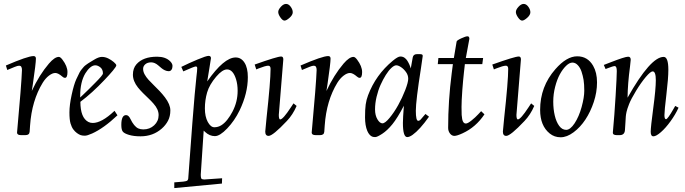

<svg xmlns="http://www.w3.org/2000/svg" viewBox="-20 -688 3495 979"><path d="M86.9 1Q66.9 1 66.9 -12Q89.8 -262.9 92 -331.1Q92 -353 77.9 -353Q69.8 -353 55.4 -347Q41 -341.1 29.5 -336.3Q18.1 -331.5 17.1 -331.1L10 -354Q121.6 -402.1 150.9 -402.1Q163.1 -402.1 163.1 -389.2Q163.1 -365.2 147.5 -258.8L142.1 -224.1Q180.4 -306.4 229.5 -363.8Q258.8 -397.9 280 -397.9Q287.8 -397.9 298.3 -384Q324 -350.1 324 -320.6Q324 -291 311 -291Q304.9 -291 297.9 -297.4Q276.6 -315.9 262 -315.9Q247.3 -315.9 229.6 -302.4Q211.9 -288.8 197.8 -266.1Q142.1 -175.3 133.3 -48.1Q131.8 -24.9 131.1 -16.1Q129.6 1 110.1 1Z M459.5 -383.3Q483.2 -397.9 499.4 -397.9Q515.6 -397.9 531.4 -390.3Q547.1 -382.6 560.1 -371.6Q573 -360.6 573 -354.7Q573 -348.9 555.9 -328.2Q538.8 -307.6 513.2 -280.8Q450.2 -214.1 389.9 -168.9Q389.9 -87.9 430.2 -66.4Q440.4 -61 452.9 -61Q498 -61 562 -121.1Q563.2 -122.6 564 -123L578.9 -100.1Q508.8 -33.9 449.7 -7.3Q424.8 3.9 412.4 3.9Q399.9 3.9 391.2 1Q382.6 -2 372.2 -9.6Q361.8 -17.3 353.5 -28.6Q345.2 -39.8 339.6 -58.7Q334 -77.6 334 -115Q334 -152.3 345.5 -205Q356.9 -257.6 368.9 -283.8Q380.9 -310.1 386 -319.1Q391.1 -328.1 397.1 -335.3Q403.1 -342.5 407.2 -347.3Q411.4 -352.1 418.8 -357.4Q426.3 -362.8 429.7 -365.1Q433.1 -367.4 442 -372.7Q450.9 -377.9 459.5 -383.3ZM388.9 -190.9Q389.2 -191.2 403 -204.2Q416.7 -217.3 432.6 -232.8Q448.5 -248.3 465.3 -265.6Q504.9 -305.4 504.9 -313Q504.9 -334.2 491.7 -344.6Q478.5 -355 465.8 -355Q453.1 -355 440.2 -344.2Q427.2 -333.5 415.5 -314.5Q388.9 -270.5 388.9 -199Z M598.6 -51Q598.6 -101.1 622.8 -101.1Q635.7 -101.1 644.8 -82Q663.1 -43.7 684.6 -33.4Q696 -28.1 710.7 -28.1Q743.7 -28.1 766.2 -49.2Q788.8 -70.3 788.8 -101.1Q788.8 -130.6 762.7 -159.7Q751.2 -172.9 737.2 -186.2Q723.1 -199.5 709.2 -213.4Q695.3 -227.3 683.6 -241.7Q657.7 -274.4 657.7 -307.1Q657.7 -339.8 675.8 -360.4Q709.7 -398.9 780.8 -398.9Q824.2 -398.9 847.7 -375.5Q859.6 -363.5 859.6 -351.8Q859.6 -340.1 854.5 -332.5Q849.4 -325 840.1 -325Q830.8 -325 820.8 -329.6Q810.8 -334.2 803.1 -340.8Q795.4 -347.4 787.6 -354Q769.3 -370.1 750.7 -370.1Q732.2 -370.1 720.9 -360.4Q709.7 -350.6 709.7 -336.8Q709.7 -323 717.4 -308.8Q725.1 -294.7 737.3 -281.2Q749.5 -267.8 764.4 -253.4Q779.3 -239 794.1 -223.4Q808.8 -207.8 821 -191.7Q848.6 -155.3 848.6 -125.1Q848.6 -95 836.7 -72.3Q824.7 -49.6 804.7 -32.2Q759.8 7.1 696.8 7.1Q662.1 7.1 638.1 -0.1Q614 -7.3 606.3 -16.8Q598.6 -26.4 598.6 -51Z M1022.7 227.1 1112.5 220.9 1111.6 248 868.7 271V241.9Q879.6 241 894.8 239.7Q909.9 238.5 915 238Q920.2 237.5 926.5 236Q932.9 234.4 934.3 233.5Q935.8 232.7 937.7 229Q939.7 225.3 939.8 222.4Q939.9 219.5 940.4 214.4Q965.1 -125 972.5 -203.7Q980 -282.5 981.7 -298.2Q983.4 -314 984.5 -323Q985.6 -332 985.6 -340.6Q985.6 -349.1 978.1 -349.1Q970.7 -349.1 914.6 -324L904.5 -346.9Q943.4 -366.2 987.4 -384.6Q1031.5 -403.1 1043.6 -403.1Q1055.7 -403.1 1055.7 -391.1Q1055.7 -387.7 1047.4 -338.5Q1039.1 -289.3 1036.6 -272.9Q1122.1 -395 1181.6 -395Q1209.7 -395 1226.7 -368.5Q1243.7 -342 1243.7 -294.7Q1243.7 -212.4 1201.7 -125Q1176 -72.3 1138.5 -33.1Q1101.1 6.1 1075.7 6.1Q1048.6 6.1 1025.9 -15.1L1018.6 -22L1003.7 201.9Q1003.7 223.4 1009.6 225.2Q1015.6 227.1 1022.7 227.1ZM1165.5 -118.9Q1191.7 -168.9 1191.7 -225.1Q1191.7 -257.6 1183.6 -283.9Q1168 -334 1137.7 -334Q1113.8 -334 1082.3 -296.9Q1047.6 -256.1 1036.1 -216.6Q1024.7 -177 1024.7 -135.3Q1024.7 -93.5 1039.4 -66.3Q1054.2 -39.1 1073.1 -39.1Q1092 -39.1 1108.3 -49.2Q1124.5 -59.3 1139 -77.6Q1153.6 -95.9 1165.5 -118.9Z M1424.6 -385 1401.6 -102.1Q1401.6 -79.1 1408.9 -79.1Q1422.9 -79.1 1463.1 -140.6L1476.6 -160.9L1492.4 -147.9Q1473.4 -103.3 1442.6 -71Q1371.1 4.9 1349.6 4.9Q1332.5 4.9 1332.5 -17.1Q1332.5 -24.9 1339.1 -86.7Q1359.6 -274.2 1359.6 -336.9Q1359.6 -353 1347.7 -353Q1334.2 -353 1298.3 -338.9L1286.6 -334L1278.6 -358.9Q1393.6 -399.9 1413.6 -399.9Q1424.6 -399.9 1424.6 -385ZM1430.7 -583Q1420.9 -583 1409.8 -599Q1398.7 -615 1398.7 -626.8Q1398.7 -638.7 1412 -653.3Q1425.3 -668 1438.5 -668Q1451.7 -668 1462.2 -653.7Q1472.7 -639.4 1472.7 -625.5Q1472.7 -611.6 1456.5 -597.3Q1440.4 -583 1430.7 -583Z M1589.4 1Q1569.3 1 1569.3 -12Q1592.3 -262.9 1594.5 -331.1Q1594.5 -353 1580.3 -353Q1572.3 -353 1557.9 -347Q1543.5 -341.1 1532 -336.3Q1520.5 -331.5 1519.5 -331.1L1512.5 -354Q1624 -402.1 1653.3 -402.1Q1665.5 -402.1 1665.5 -389.2Q1665.5 -365.2 1649.9 -258.8L1644.5 -224.1Q1682.9 -306.4 1731.9 -363.8Q1761.2 -397.9 1782.5 -397.9Q1790.3 -397.9 1800.8 -384Q1826.4 -350.1 1826.4 -320.6Q1826.4 -291 1813.5 -291Q1807.4 -291 1800.3 -297.4Q1779.1 -315.9 1764.4 -315.9Q1749.8 -315.9 1732.1 -302.4Q1714.4 -288.8 1700.2 -266.1Q1644.5 -175.3 1635.7 -48.1Q1634.3 -24.9 1633.5 -16.1Q1632.1 1 1612.5 1Z M2056.4 11Q2034.4 11 2034.4 -61Q2034.4 -85.4 2039.3 -148.9Q2006.6 -86.2 1980.6 -54.3Q1954.6 -22.5 1928.8 -5.7Q1903.1 11 1893.4 11Q1883.8 11 1877.6 8.5Q1871.3 6.1 1864.5 -1.3Q1857.7 -8.8 1852.8 -20.5Q1841.3 -48.1 1841.3 -89.6Q1841.3 -131.1 1844.6 -155Q1847.9 -179 1856.7 -202.1Q1896 -306.4 1982.4 -377.9Q2008.8 -399.9 2021.1 -399.9Q2033.4 -399.9 2042.4 -393.7Q2051.3 -387.5 2056.9 -378.4Q2068.6 -359.9 2074.5 -339.1L2084.5 -395Q2087.4 -412.1 2107.4 -412.1H2117.4Q2128.9 -412.1 2132.2 -410Q2135.5 -408 2135.5 -402.8Q2135.5 -397.7 2126.7 -341.8Q2100.3 -174.1 2100.3 -123Q2100.3 -72 2112.3 -72Q2119.4 -72 2125.9 -79.6Q2132.3 -87.2 2134.8 -90Q2137.2 -92.8 2141.6 -97.9Q2146 -103 2149.4 -106.9L2167.5 -93Q2120.4 -26.4 2083.5 -0.2Q2067.6 11 2056.4 11ZM1920.4 -255.1Q1908 -227.3 1900.1 -194.1Q1892.3 -160.9 1892.3 -130.4Q1892.3 -99.9 1904.5 -79.5Q1916.7 -59.1 1930.1 -59.1Q1943.4 -59.1 1966.4 -86.9Q1989.5 -114.7 2010.3 -152Q2031 -189.2 2046.3 -228.8Q2061.5 -268.3 2061.5 -286.5Q2061.5 -304.7 2050.4 -320.3Q2039.3 -335.9 2025 -345.5Q2010.7 -355 2000.5 -355Q1990.2 -355 1976 -341.9Q1961.7 -328.9 1947.3 -305.9Q1932.9 -283 1920.4 -255.1Z M2373.3 -490 2355.2 -392.1H2443.4L2439.2 -361.1H2350.3Q2350.3 -360.4 2348.8 -347Q2347.2 -333.7 2345.5 -317.6Q2343.8 -301.5 2341.4 -277.2Q2339.1 -252.9 2337.4 -229.5Q2333.3 -172.6 2333.3 -142.8Q2333.3 -113 2334 -102.3Q2334.7 -91.6 2336.7 -80.6Q2341.1 -58.1 2355.2 -58.1Q2365 -58.1 2384.5 -73.9Q2404.1 -89.6 2418.7 -105.5L2433.3 -121.1L2450.2 -105Q2406 -39.1 2338.6 -8.3Q2309.8 4.9 2296.9 4.9Q2283.9 4.9 2274.5 -7.2Q2265.1 -19.3 2265.1 -35.9Q2265.1 -173.8 2283.2 -314L2289.3 -361.1H2212.2L2215.3 -392.1H2294.2L2308.3 -476.1Q2309.1 -481.9 2331.7 -492.4Q2354.2 -502.9 2363.8 -502.9Q2373.3 -502.9 2373.3 -490Z M2636.2 -385 2613.3 -102.1Q2613.3 -79.1 2620.6 -79.1Q2634.5 -79.1 2674.8 -140.6L2688.2 -160.9L2704.1 -147.9Q2685.1 -103.3 2654.3 -71Q2582.8 4.9 2561.3 4.9Q2544.2 4.9 2544.2 -17.1Q2544.2 -24.9 2550.8 -86.7Q2571.3 -274.2 2571.3 -336.9Q2571.3 -353 2559.3 -353Q2545.9 -353 2510 -338.9L2498.3 -334L2490.2 -358.9Q2605.2 -399.9 2625.2 -399.9Q2636.2 -399.9 2636.2 -385ZM2642.3 -583Q2632.6 -583 2621.5 -599Q2610.4 -615 2610.4 -626.8Q2610.4 -638.7 2623.7 -653.3Q2637 -668 2650.1 -668Q2663.3 -668 2673.8 -653.7Q2684.3 -639.4 2684.3 -625.5Q2684.3 -611.6 2668.2 -597.3Q2652.1 -583 2642.3 -583Z M2734.1 -127.9Q2734.1 -246.8 2811.8 -335.2Q2869.1 -400.9 2923.1 -400.9Q2976.6 -400.9 3004.4 -352.5Q3024.2 -318.1 3024.2 -267.9Q3024.2 -217.8 3007.6 -167.8Q2991 -117.9 2965 -78.5Q2939 -39.1 2904.7 -13.5Q2870.4 12 2838.6 12Q2806.9 12 2783 -7.3Q2734.1 -46.6 2734.1 -127.9ZM2834.8 -309.4Q2820.3 -283 2810.7 -245.5Q2801 -208 2801 -169.8Q2801 -131.6 2808.7 -99Q2816.4 -66.4 2831.3 -46.1Q2846.2 -25.9 2866.9 -25.9Q2887.7 -25.9 2909.9 -59.4Q2932.1 -93 2945.7 -142.5Q2959.2 -191.9 2959.2 -225.2Q2959.2 -258.5 2955.7 -280.3Q2952.1 -302 2945.3 -322.4Q2938.5 -342.8 2926.1 -355.8Q2913.8 -368.9 2898.7 -368.9Q2883.5 -368.9 2866.5 -352.4Q2849.4 -335.9 2834.8 -309.4Z M3114 -351.1Q3106.7 -351.1 3077.4 -339.8L3067.9 -335.9L3058.8 -356.9Q3063.2 -358.4 3091.6 -369.6Q3166.5 -398.9 3182.9 -398.9Q3196 -398.9 3196 -383.1Q3196 -377 3192.4 -348.4Q3180.7 -261.7 3179.9 -189.9Q3297.1 -397.9 3364 -397.9Q3387.9 -397.9 3387.9 -332Q3387.9 -289.3 3377.9 -205.8Q3367.9 -122.3 3367.9 -101.2Q3367.9 -80.1 3376 -80.1Q3384.3 -80.1 3415 -134Q3419.9 -142.8 3422.9 -147.9L3439.9 -138.9Q3423.8 -103.8 3399 -69.6Q3374.3 -35.4 3350 -14.2Q3325.7 7.1 3311.8 7.1Q3297.9 7.1 3297.9 -16Q3297.9 -39.1 3310.9 -136.7Q3324 -234.4 3324 -279.2Q3324 -324 3307.9 -324Q3297.1 -324 3273.1 -295.7Q3249 -267.3 3223.4 -225.2Q3197.8 -183.1 3187.7 -157.3Q3177.7 -131.6 3174.7 -117.6Q3171.6 -103.5 3170.9 -93.6Q3170.2 -83.7 3168.9 -60.8Q3167.7 -37.8 3166.5 -23.7Q3164.3 1 3139.9 1H3124Q3114.7 1 3109.5 -2.3Q3104.2 -5.6 3105 -13.9Q3113 -99.1 3119 -199.7Q3125 -300.3 3125 -325.7Q3125 -351.1 3114 -351.1Z"/></svg>

Font: Linden Hill
Style: Italic
Weight: 400
Italic angle: -5.60001°
Version: Version 1.201